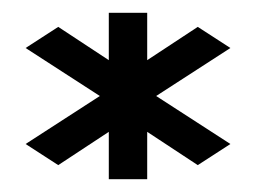

<svg xmlns="http://www.w3.org/2000/svg" viewBox="-20 -663 402 300"><path d="M20 -438 71 -405 150 -457V-383H210V-457L289 -405L340 -438L224 -513L340 -588L289 -621L210 -569V-643H150V-569L71 -621L20 -588L136 -513Z"/></svg>

Font: Charger Sport
Style: DfBdNrw
Weight: 400
Designer: Jasper
Foundry: Cannot Into Space Fonts
Version: Version 1.1